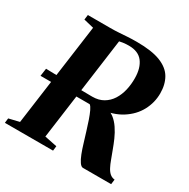

<svg xmlns="http://www.w3.org/2000/svg" viewBox="-180 -904 1043 1058"><g transform="rotate(30 341.0 -375.0)"><path d="M-13 0 -9.5 -30 57 -46 146 -696.5 82 -712 86 -743H228.5Q258.5 -743 283.5 -744.8Q308.5 -746.5 334.8 -748.2Q361 -750 394 -750Q490 -750 545.2 -728Q600.5 -706 624 -665.2Q647.5 -624.5 647.5 -568.5Q647.5 -509.5 619.5 -457.2Q591.5 -405 536.5 -370Q481.5 -335 401 -328L427 -347.5Q456.5 -346.5 479.8 -328.8Q503 -311 521.2 -283.8Q539.5 -256.5 552.8 -226.2Q566 -196 575.5 -169.5Q586.5 -141.5 595.2 -117Q604 -92.5 613.8 -73.8Q623.5 -55 636.2 -44Q649 -33 667 -31L663 0H483.5Q472.5 0 461 -16.5Q449.5 -33 439 -60Q428.5 -87 419.5 -117.5Q409 -151 399 -184.2Q389 -217.5 379 -246.2Q369 -275 359.5 -295.2Q350 -315.5 340.5 -322.5Q332.5 -322.5 320.8 -322.5Q309 -322.5 288.8 -322.5Q268.5 -322.5 235.2 -322.5Q202 -322.5 151.2 -322.5Q100.5 -322.5 27.5 -322.5L34.5 -371.5Q95.5 -370 140.2 -369Q185 -368 216.5 -367.2Q248 -366.5 268.8 -366.2Q289.5 -366 302 -365.8Q314.5 -365.5 321.2 -365.5Q328 -365.5 332.5 -365.5Q372.5 -365.5 401.8 -382.8Q431 -400 449.5 -429.2Q468 -458.5 476.5 -495.2Q485 -532 484.5 -571.5Q484 -635.5 455.5 -672.8Q427 -710 367 -710Q359 -710 349.2 -709.5Q339.5 -709 329.2 -707.5Q319 -706 309.5 -703.8Q300 -701.5 292.5 -698L310.5 -725.5L218 -46L297 -30L293.5 0Z"/></g></svg>

Font: Merriweather 96pt ExtraBold
Style: Italic
Weight: 800
Italic angle: -7.8°
Version: Version 2.101